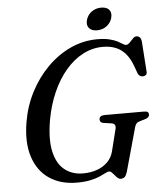

<svg xmlns="http://www.w3.org/2000/svg" viewBox="-59 -925 825 990"><g transform="rotate(-5 353.5 -430.0)"><path d="M467.5 -713.8Q505.3 -713.8 530.6 -707.4Q556 -701 571.8 -692.7Q587.6 -684.4 597.2 -678Q606.8 -671.6 613.1 -671.6Q620.5 -671.6 627.6 -677.5Q634.7 -683.4 641.4 -691.3Q648.1 -699.3 654.9 -705.2Q661.7 -711.1 668.8 -711.1Q680 -711.1 687 -704.2Q693.9 -697.4 695.7 -682.5L706.5 -525.8Q707.5 -513.9 701.4 -508.4Q695.2 -503 686.1 -502.6Q677.3 -502 670.2 -506.9Q663.1 -511.8 659.6 -520.1L645.6 -558.8Q630.6 -600.1 608.6 -625Q586.6 -649.9 557.8 -661Q529 -672.2 493.1 -672.2Q438 -672.2 389 -646.4Q340 -620.6 299.8 -573.5Q259.6 -526.4 231.2 -462.2Q202.8 -398.1 188.9 -321.7Q171.4 -220.7 186.2 -156.4Q201 -92.1 240.2 -61.6Q279.3 -31 334.5 -31Q374.7 -31 407.3 -42.7Q439.8 -54.3 461.9 -76.4Q484.1 -98.4 492.4 -129.6L519.9 -239.3Q524.7 -255.3 520.8 -264.5Q516.9 -273.7 502 -275.4L461.4 -281.2Q451.6 -282.8 447.5 -288.1Q443.4 -293.3 443.4 -300.4Q443.4 -310.7 450.9 -316Q458.5 -321.2 472.2 -321.2H675.6Q690 -321.2 694.9 -316.5Q699.8 -311.7 699.5 -302.8Q699.2 -295.1 692.8 -289.5Q686.4 -283.8 674.9 -280.9L652.1 -274.3Q639.5 -271.3 633.1 -264.8Q626.6 -258.2 623.3 -247.2L559.3 -17.3Q553.6 0 546 6.8Q538.4 13.6 525.4 13.6Q518.7 13.6 512.8 9.3Q506.9 5 501.5 -1.3Q496 -7.6 490.6 -14.1Q485.1 -20.7 479.8 -25Q474.5 -29.3 468.8 -29.3Q461.4 -29.3 449.5 -22.8Q437.6 -16.4 418.3 -7.8Q399.1 0.7 370 7.1Q340.9 13.6 299 13.6Q214.9 13.6 156.3 -26.2Q97.8 -66 73.5 -140.8Q49.3 -215.5 67 -320.4Q80.8 -402 117.6 -473.3Q154.5 -544.5 208.4 -598.6Q262.4 -652.7 328.6 -683.3Q394.8 -713.8 467.5 -713.8ZM470.8 -759.8Q442.1 -759.8 429.3 -775.8Q416.6 -791.8 423.3 -817.2Q430.3 -842.5 451.6 -858.5Q472.9 -874.4 501.9 -874.4Q530.8 -874.4 543.4 -858.5Q555.9 -842.5 548.9 -817.2Q542.1 -792 520.9 -775.9Q499.7 -759.8 470.8 -759.8Z"/></g></svg>

Font: Fraunces
Style: Italic
Weight: 900
Italic angle: -16°
Version: Version 1.000;[0bf87f6ff]